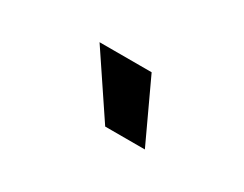

<svg xmlns="http://www.w3.org/2000/svg" viewBox="-35 -892 547 430"><g transform="rotate(30 239.0 -677.5)"><path d="M134.8 -755.9H269.5L342.8 -598.6H240.2Z"/></g></svg>

Font: Pretendard
Style: Bold
Weight: 700
Designer: Base glyphs from Inter by Rasmus Andersson; Hangeul glyphs from Noto Sans CJK(Source Han Sans) by Jang Soo-young and Kan
Foundry: Kil Hyung-jin
Version: Version 1.309